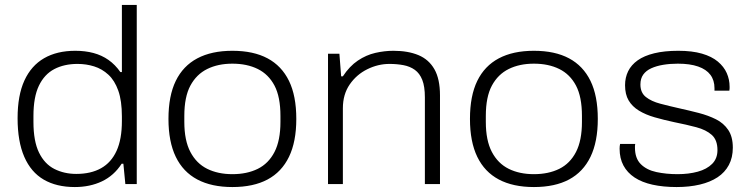

<svg xmlns="http://www.w3.org/2000/svg" viewBox="-20 -743 3023 775"><path d="M282 12Q208 12 156.5 -18Q105 -48 78 -110Q51 -172 51 -266Q51 -358 78.5 -418Q106 -478 158 -508Q210 -538 284 -538Q324 -538 357.5 -529Q391 -520 418 -501Q445 -482 466 -452H472V-723H532V0H486L478 -82H471Q440 -34 391.5 -11Q343 12 282 12ZM288 -41Q347 -41 388 -64Q429 -87 450.5 -134Q472 -181 472 -254V-273Q472 -336 457.5 -377Q443 -418 417.5 -441.5Q392 -465 360 -475Q328 -485 293 -485Q239 -485 199 -464Q159 -443 137 -397Q115 -351 115 -275V-251Q115 -173 137.5 -127Q160 -81 199.5 -61Q239 -41 288 -41Z M918 12Q834 12 776.5 -18.5Q719 -49 689.5 -110Q660 -171 660 -263Q660 -356 689.5 -416.5Q719 -477 776.5 -507.5Q834 -538 918 -538Q1003 -538 1060 -507.5Q1117 -477 1146.5 -416.5Q1176 -356 1176 -263Q1176 -171 1146.5 -110Q1117 -49 1060 -18.5Q1003 12 918 12ZM918 -40Q977 -40 1020.5 -61.5Q1064 -83 1088 -129.5Q1112 -176 1112 -251V-275Q1112 -352 1088 -397.5Q1064 -443 1020.5 -464.5Q977 -486 918 -486Q860 -486 816.5 -464.5Q773 -443 748.5 -397.5Q724 -352 724 -275V-251Q724 -176 748.5 -129.5Q773 -83 816.5 -61.5Q860 -40 918 -40Z M1304 0V-526H1350L1357 -435H1364Q1391 -476 1424.5 -498.5Q1458 -521 1495 -529.5Q1532 -538 1568 -538Q1627 -538 1669 -520.5Q1711 -503 1733.5 -463.5Q1756 -424 1756 -358V0H1695V-350Q1695 -394 1684.5 -420.5Q1674 -447 1654.5 -461Q1635 -475 1608.5 -480Q1582 -485 1552 -485Q1506 -485 1462.5 -463.5Q1419 -442 1391.5 -402Q1364 -362 1364 -306V0Z M2135 12Q2051 12 1993.5 -18.5Q1936 -49 1906.5 -110Q1877 -171 1877 -263Q1877 -356 1906.5 -416.5Q1936 -477 1993.5 -507.5Q2051 -538 2135 -538Q2220 -538 2277 -507.5Q2334 -477 2363.5 -416.5Q2393 -356 2393 -263Q2393 -171 2363.5 -110Q2334 -49 2277 -18.5Q2220 12 2135 12ZM2135 -40Q2194 -40 2237.5 -61.5Q2281 -83 2305 -129.5Q2329 -176 2329 -251V-275Q2329 -352 2305 -397.5Q2281 -443 2237.5 -464.5Q2194 -486 2135 -486Q2077 -486 2033.5 -464.5Q1990 -443 1965.5 -397.5Q1941 -352 1941 -275V-251Q1941 -176 1965.5 -129.5Q1990 -83 2033.5 -61.5Q2077 -40 2135 -40Z M2711 12Q2657 12 2614 2.5Q2571 -7 2541.5 -26.5Q2512 -46 2496.5 -75Q2481 -104 2481 -143Q2481 -148 2481.5 -153Q2482 -158 2483 -162H2544Q2543 -158 2543 -154Q2543 -150 2543 -147Q2543 -104 2566.5 -80.5Q2590 -57 2629.5 -48.5Q2669 -40 2715 -40Q2760 -40 2796.5 -50Q2833 -60 2854.5 -81.5Q2876 -103 2876 -137Q2876 -178 2853 -198.5Q2830 -219 2790.5 -229.5Q2751 -240 2701 -250Q2659 -259 2622.5 -269.5Q2586 -280 2559 -296.5Q2532 -313 2517.5 -337.5Q2503 -362 2503 -399Q2503 -430 2515.5 -455.5Q2528 -481 2554 -499.5Q2580 -518 2621 -528Q2662 -538 2718 -538Q2774 -538 2813.5 -526.5Q2853 -515 2877.5 -494.5Q2902 -474 2913.5 -448Q2925 -422 2925 -393Q2925 -390 2925 -386.5Q2925 -383 2924 -377H2864V-387Q2864 -419 2847.5 -441Q2831 -463 2798 -474.5Q2765 -486 2716 -486Q2685 -486 2657.5 -481.5Q2630 -477 2609 -467.5Q2588 -458 2576.5 -442Q2565 -426 2565 -402Q2565 -369 2587 -351.5Q2609 -334 2645 -324.5Q2681 -315 2721 -306Q2762 -297 2800.5 -287Q2839 -277 2870 -261.5Q2901 -246 2919.5 -218.5Q2938 -191 2938 -147Q2938 -107 2922 -77Q2906 -47 2876.5 -27.5Q2847 -8 2805 2Q2763 12 2711 12Z"/></svg>

Font: Archivo SemiExpanded ExtraLight
Style: Regular
Weight: 250
Width: 6
Designer: Hector Gatti
Foundry: Omnibus-Type
Version: Version 2.001